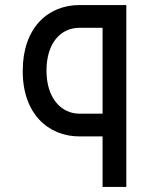

<svg xmlns="http://www.w3.org/2000/svg" viewBox="-20 -540 610 760"><path d="M295 -430H386V-90H295C221 -90 164 -153 164 -260C164 -371 221 -430 295 -430ZM70 -260C69 -92 169 0 295 0H386V200H480V-520H295C167 -520 70 -427 70 -260Z"/></svg>

Font: Grotesk 02 Mince
Style: Bold
Weight: 400
Designer: Frank Adebiaye, contributions by Jérémy Landes, Ariel Martín Pérez
Foundry: Velvetyne Type Foundry
Version: Version 3.000;Glyphs 3.1.2 (3150)